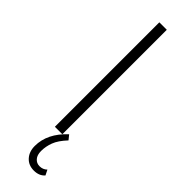

<svg xmlns="http://www.w3.org/2000/svg" viewBox="-289 -640 837 837"><g transform="rotate(45 129.5 -222.0)"><path d="M98 -644H144V0H98ZM95 121Q95 44 165 -21L182 0Q151 33 140.5 61Q130 89 130 117Q130 142 142 155.5Q154 169 172 169Q193 169 207 155L219 179Q201 200 168 200Q135 200 115 178Q95 156 95 121Z"/></g></svg>

Font: Montserrat Ace
Style: Light
Weight: 300
Designer: Julieta Ulanovsky
Foundry: Julieta Ulanovsky
Version: Version 1